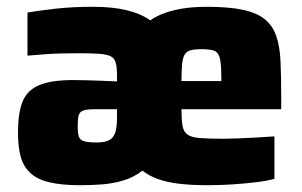

<svg xmlns="http://www.w3.org/2000/svg" viewBox="-20 -538 890 566"><path d="M217 8Q162 8 126 -0.5Q90 -9 69.5 -28Q49 -47 41 -76Q33 -105 33 -147Q33 -205 46.5 -238.5Q60 -272 95.5 -287Q131 -302 196 -302Q208 -302 230 -301.5Q252 -301 278 -300Q304 -299 325 -298V-316Q325 -340 321 -353.5Q317 -367 305.5 -372.5Q294 -378 271 -379.5Q248 -381 210 -381Q190 -381 164 -380.5Q138 -380 111.5 -378Q85 -376 61 -374V-501Q96 -507 145 -512.5Q194 -518 255 -518Q311 -518 353 -508Q395 -498 423 -478Q452 -498 493.5 -508Q535 -518 589 -518Q655 -518 696.5 -509Q738 -500 761 -481Q784 -462 794.5 -431.5Q805 -401 807 -356.5Q809 -312 809 -254V-216H515Q515 -185 518 -167.5Q521 -150 532.5 -141.5Q544 -133 569.5 -131Q595 -129 638 -129Q657 -129 681.5 -130Q706 -131 734.5 -132.5Q763 -134 789 -136V-11Q769 -5 736.5 -1Q704 3 666.5 5.5Q629 8 593 8Q544 8 507 3.5Q470 -1 443.5 -11Q417 -21 400 -35Q374 -15 343.5 -6Q313 3 282 5.5Q251 8 217 8ZM265 -118Q282 -118 293.5 -121.5Q305 -125 311.5 -132.5Q318 -140 321 -151Q323 -160 324 -170.5Q325 -181 325 -193V-216H260Q238 -216 226.5 -212.5Q215 -209 212 -198Q209 -187 209 -164Q209 -147 212 -136.5Q215 -126 227 -122Q239 -118 265 -118ZM633 -256Q633 -305 632 -332.5Q631 -360 626 -373Q621 -386 608.5 -389.5Q596 -393 574 -393Q554 -393 542.5 -390Q531 -387 525 -378Q519 -369 517 -350Q515 -331 515 -299H672Z"/></svg>

Font: Saira Thin ExtraBold
Style: Regular
Weight: 800
Version: Version 1.101